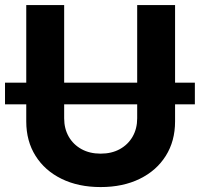

<svg xmlns="http://www.w3.org/2000/svg" viewBox="-25 -748 809 778"><path d="M764.6 -413.1V-325.2H-4.7V-413.1ZM530.9 -727.5H684.4V-255.9Q684.4 -176.2 646.7 -116.4Q609 -56.5 541.1 -23.3Q473.2 10 382.8 10Q292.4 10 224.6 -23.3Q156.7 -56.5 119.1 -116.4Q81.4 -176.2 81.4 -255.9V-727.5H235V-268.6Q235 -226.8 253.4 -194.5Q271.9 -162.2 305.1 -143.8Q338.4 -125.4 382.8 -125.4Q427.5 -125.4 460.7 -143.8Q493.9 -162.2 512.4 -194.5Q530.9 -226.8 530.9 -268.6Z"/></svg>

Font: GitLab Sans
Style: Regular
Weight: 400
Designer: Rasmus Andersson
Foundry: Modifications by GitLab B.V., manufactured by rsms
Version: Version 4.000;git-c8fb6b7